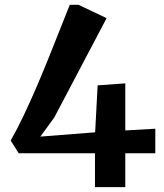

<svg xmlns="http://www.w3.org/2000/svg" viewBox="-20 -768 675 788"><path d="M369.8 0V-138.9H56.8L23.9 -191.2Q49.5 -236.1 75.7 -291.1Q101.9 -346 127.8 -405.9Q153.6 -465.7 178 -526.4Q202.4 -587.1 224.9 -643.9Q247.3 -700.6 266.4 -748.4H302L417.5 -693.5L202.4 -285.2L145.6 -207.4L370.5 -225L380.7 -417.7L494.2 -425.9V-232.7L617.4 -239.7V-138.9H494.2V0Z"/></svg>

Font: Merriweather 7pt Light
Style: Regular
Weight: 300
Designer: Eben Sorkin
Foundry: Eben Sorkin
Version: Version 2.200;gftools[0.9.31]